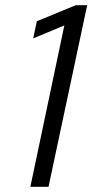

<svg xmlns="http://www.w3.org/2000/svg" viewBox="-20 -720 356 740"><path d="M97 0 228 -622 108 -572 122 -638 272 -700H316L167 0Z"/></svg>

Font: Red Hat Text VF
Style: Italic
Weight: 300
Italic angle: -12°
Designer: Pentagram, MCKL
Foundry: Pentagram, MCKL
Version: Version 1.023